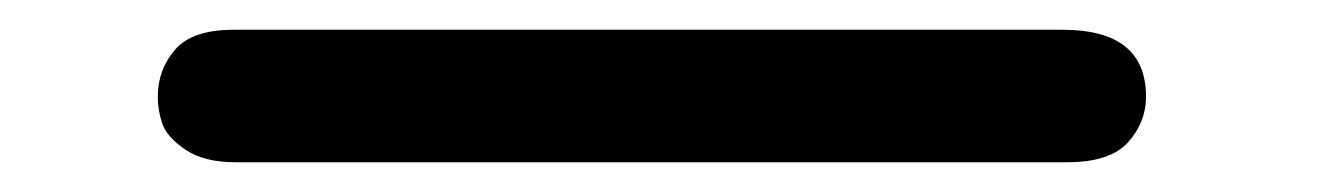

<svg xmlns="http://www.w3.org/2000/svg" viewBox="-20 207 888 129"><path d="M86 272Q86 254 97.5 240.5Q109 227 137 227H694Q750 227 750 272Q750 289 738 302.5Q726 316 697 316H138Q117 316 104.5 307.5Q92 299 89 290Q86 281 86 272Z"/></svg>

Font: Coval
Style: ExtraBold
Weight: 800
Foundry: Context Ltd
Version: Version 001.000